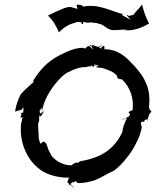

<svg xmlns="http://www.w3.org/2000/svg" viewBox="-20 -787 685 842"><path d="M47 -298C54 -301 66 -303 75 -306C75 -306 75 -308 77 -310C80 -312 83 -315 84 -317C80 -303 88 -287 70 -293C69 -294 69 -295 68 -295L67 -294C70 -294 72 -291 73 -289C78 -283 65 -272 72 -272C74 -271 79 -271 83 -271C81 -269 78 -267 77 -267V-266C76 -263 77 -258 76 -254C75 -251 73 -249 73 -249C62 -165 99 -76 170 -34C202 -16 245 -7 284 -8C282 -6 279 -4 280 -1C280 6 272 10 277 14C279 16 280 17 283 19C284 22 284 25 284 26L285 27C285 26 286 24 287 22C292 27 298 31 301 35L303 34C299 31 293 25 289 20C294 14 300 9 301 12V15H302C302 14 302 13 303 13C316 2 307 9 323 16C347 16 373 11 397 3C420 -6 453 -27 479 -38C500 -53 519 -73 535 -94C552 -114 566 -136 577 -159C589 -182 598 -205 602 -231C598 -240 596 -245 600 -250V-254C602 -253 605 -253 607 -253H610L609 -252V-251C609 -251 610 -252 610 -253C618 -253 614 -255 614 -255C613 -254 611 -254 610 -253C611 -254 612 -256 613 -257C617 -265 624 -263 629 -263C624 -263 628 -267 631 -274C631 -277 634 -281 634 -284C634 -287 638 -287 643 -298C643 -299 645 -301 645 -301C645 -301 644 -301 643 -301V-300C643 -301 633 -305 636 -311C636 -312 638 -313 639 -313L638 -314C638 -313 635 -313 633 -312C637 -350 637 -389 619 -425C610 -448 595 -468 580 -485C573 -494 566 -502 558 -509C531 -539 495 -572 436 -571C442 -576 436 -580 437 -586C436 -586 437 -586 437 -587C437 -587 437 -588 437 -588C437 -588 436 -587 436 -587H437C435 -586 420 -580 425 -575V-574H424C419 -577 414 -579 414 -582C407 -581 398 -586 388 -587C390 -588 393 -589 394 -590C401 -594 389 -590 379 -586C382 -581 387 -574 390 -569C386 -573 379 -578 374 -582H373L374 -586C375 -590 376 -593 379 -586C377 -585 374 -584 373 -583C366 -588 364 -584 351 -572C351 -574 350 -575 350 -577C309 -580 271 -559 238 -543C190 -518 155 -481 126 -434C127 -430 128 -425 121 -422C103 -406 82 -387 70 -372C58 -348 50 -324 46 -298ZM76 -268C76 -267 78 -268 78 -269C78 -269 77 -269 76 -269ZM191 -718C199 -710 210 -698 217 -687L226 -671C231 -663 235 -653 238 -645C258 -664 279 -681 310 -687C312 -692 314 -689 318 -690V-691C318 -690 325 -690 333 -690C334 -689 336 -689 337 -690V-686C338 -681 346 -678 345 -687V-692C345 -692 345 -691 346 -691C355 -691 361 -684 375 -689C384 -688 394 -687 403 -686C411 -684 419 -681 427 -679C445 -669 457 -652 486 -655C505 -656 525 -657 541 -659C536 -658 528 -656 521 -655C526 -655 536 -654 549 -654C582 -658 607 -668 634 -684C631 -690 626 -698 623 -706L614 -729C610 -741 606 -755 603 -767C596 -758 587 -747 578 -738C572 -731 569 -728 567 -723C561 -721 552 -718 544 -717V-718H543L541 -720C528 -727 546 -708 553 -700C544 -705 526 -715 515 -721C514 -722 517 -724 519 -725C520 -724 521 -724 520 -725H521C521 -725 516 -728 514 -729V-728C515 -727 517 -726 519 -725C471 -736 413 -772 346 -758V-757C346 -757 341 -766 327 -766C326 -766 325 -767 325 -767V-766C324 -766 311 -770 318 -756C320 -754 319 -750 319 -748C297 -753 291 -762 261 -751C236 -741 212 -730 191 -719ZM154 -302C155 -304 157 -306 158 -308C157 -305 156 -303 157 -305C157 -307 159 -308 159 -309C160 -310 161 -312 162 -313C164 -315 164 -303 163 -298H164C170 -336 189 -375 214 -408C238 -441 266 -467 283 -472C306 -485 332 -493 358 -493V-492C366 -498 372 -496 380 -495C376 -497 375 -499 381 -499C384 -498 389 -495 390 -493H391C390 -496 395 -503 397 -506C398 -507 397 -504 399 -500C405 -501 413 -504 411 -501C410 -500 409 -498 407 -496C405 -497 403 -497 401 -498C402 -497 403 -496 405 -495C404 -494 403 -492 403 -491C420 -491 436 -488 451 -481C467 -476 481 -468 493 -455C494 -443 497 -440 515 -439C551 -405 569 -354 561 -301C560 -302 560 -302 560 -303C559 -304 559 -303 546 -297C541 -295 547 -289 550 -287V-284C544 -272 542 -275 541 -274C533 -271 519 -265 513 -262V-261C519 -264 537 -270 537 -270C527 -250 517 -225 517 -209C480 -129 420 -95 329 -79C329 -79 327 -79 327 -79C327 -79 328 -79 329 -79V-78L323 -73C322 -71 319 -73 320 -74C321 -74 322 -75 321 -75C321 -75 317 -74 316 -74C310 -73 304 -71 296 -64C296 -64 294 -63 294 -62C259 -62 230 -77 208 -101C202 -111 194 -128 190 -135C191 -136 191 -135 192 -135C192 -136 191 -137 190 -138C184 -154 183 -162 171 -166C166 -164 161 -160 158 -156C154 -164 152 -171 150 -179C150 -190 149 -206 148 -219C147 -231 146 -239 149 -251C150 -253 152 -257 152 -258C151 -267 152 -276 153 -284C153 -283 154 -279 155 -278C158 -269 170 -296 173 -299H172C169 -296 162 -293 158 -290C157 -290 156 -290 155 -289V-292C156 -296 153 -300 154 -301ZM329 -79C330 -80 332 -81 333 -82L332 -83C332 -82 330 -80 329 -79ZM395 -498H396C395 -498 396 -499 395 -499C395 -499 395 -498 395 -498ZM397 -498C398 -498 398 -499 399 -499L401 -497C399 -497 398 -498 397 -498ZM413 -581C414 -584 425 -589 428 -590C424 -587 419 -581 413 -581ZM428 -590C429 -591 431 -591 432 -591V-592C431 -591 429 -591 428 -590ZM431 -570C431 -570 433 -570 436 -571C436 -571 435 -570 434 -570ZM625 -255H626C626 -257 628 -259 628 -262L629 -270C629 -267 627 -265 627 -262C627 -259 625 -257 625 -255ZM628 -262C629 -262 630 -261 631 -261C631 -261 632 -262 632 -262ZM629 -270V-273Z"/></svg>

Font: Charger Mayhem
Style: Obl
Weight: 400
Designer: Jasper
Foundry: Cannot Into Space Fonts
Version: Version 0.98